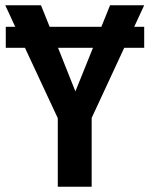

<svg xmlns="http://www.w3.org/2000/svg" viewBox="-23 -711 569 731"><path d="M488 -609H526V-529H450L326 -262V0H197V-261L72 -529H-1V-609H35L-3 -691H133L166 -609H363L396 -691H526ZM264 -363 331 -529H198Z"/></svg>

Font: Fira Sans Condensed Medium
Style: Regular
Weight: 500
Width: 3
Designer: Carrois Corporate & Edenspiekermann AG
Foundry: Carrois Corporate GbR & Edenspiekermann AG
Version: Version 4.203;PS 004.203;hotconv 1.0.88;makeotf.lib2.5.64775